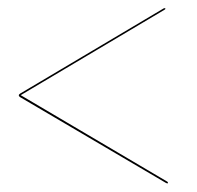

<svg xmlns="http://www.w3.org/2000/svg" viewBox="-20 -570 472 459"><path d="M381.5 -133Q381.5 -131.5 380 -131.5Q379 -131.5 377 -132.5L28.5 -337.5Q25 -339.5 25 -342Q25 -344.5 28.5 -346.5L370.5 -549.5Q372 -550.5 373.5 -550.5Q375.5 -550.5 375.5 -549Q375.5 -548 373 -546.5L29.5 -342.5L379.5 -136Q381.5 -135 381.5 -133Z"/></svg>

Font: Fraunces 144pt Thin
Style: Regular
Weight: 100
Version: Version 1.000;[f99f86859]